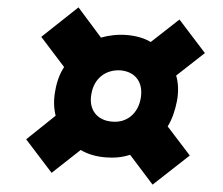

<svg xmlns="http://www.w3.org/2000/svg" viewBox="-20 -586 605 521"><path d="M333 -166 394 -85 495 -164 435 -243C447 -262 455 -286 460 -311C465 -336 464 -361 458 -381L536 -442L467 -533L389 -472C371 -483 348 -489 324 -491C299 -493 275 -490 254 -484L193 -566L92 -486L154 -404C142 -386 134 -364 130 -340C125 -315 126 -292 131 -272L51 -208L120 -117L199 -179C217 -168 241 -161 266 -159C290 -157 312 -159 333 -166ZM284 -256C243 -259 220 -289 228 -331C235 -374 268 -398 308 -395C348 -391 369 -362 362 -320C355 -278 324 -252 284 -256Z"/></svg>

Font: Fixel Display
Style: Bold Italic
Weight: 700
Italic angle: -10°
Designer: AlfaBravo + MacPaw
Foundry: Kyrylo Tkachov, Marchela Mozhyna, Serhii Makarenko, Maria Weinstein, Zakhar Kryvoshyya
Version: Version 1.210;Glyphs 3.2 (3217)